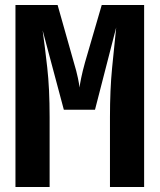

<svg xmlns="http://www.w3.org/2000/svg" viewBox="-20 -750 640 770"><path d="M42 0V-730H211L276 -500Q287 -464 292.5 -437Q298 -410 299 -399Q300 -410 305.5 -437Q311 -464 321 -500L388 -730H558V0H421V-280Q421 -390 429.5 -477Q438 -564 446 -640L361 -310H236L151 -628Q160 -563 169.5 -479Q179 -395 179 -280V0Z"/></svg>

Font: NKDuy Mono ExtraBold
Style: Regular
Weight: 800
Monospace: yes
Designer: NKDuy
Foundry: NKDuy
Version: Version 2.251; ttfautohint (v1.8.4.7-5d5b)